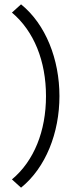

<svg xmlns="http://www.w3.org/2000/svg" viewBox="-20 -752 346 885"><path d="M35 75 77 113C191 21 254 -140 254 -309C254 -478 191 -640 77 -732L35 -694C137 -608 192 -470 192 -309C192 -148 137 -10 35 75Z"/></svg>

Font: MV Cash Light
Style: Regular
Weight: 300
Designer: Rodrigo Fuenzalida
Foundry: fragTYPE
Version: Version 1.100;Glyphs 3.1.2 (3151)